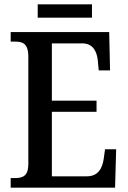

<svg xmlns="http://www.w3.org/2000/svg" viewBox="-20 -861 586 881"><path d="M153 -780H402V-841H153ZM29 0H508L513 -176H462L456 -133C450 -89 430 -52 379 -52H218V-348H423V-399H218V-662H357C406 -662 425 -626 429 -581L433 -538H485L481 -714H29V-670H50C83 -670 110 -662 110 -601V-108C110 -55 86 -44 50 -44H29Z"/></svg>

Font: Noto Serif Thai Condensed Medium
Style: Regular
Weight: 500
Width: 3
Designer: Monotype Design Team
Foundry: Monotype Imaging Inc.
Version: Version 2.002